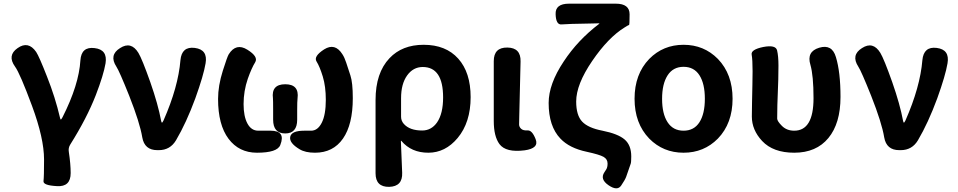

<svg xmlns="http://www.w3.org/2000/svg" viewBox="-20 -818 5217 1046"><path d="M290 196Q214 192 217 168.5Q220 145 220 51Q220 -64 154.5 -241Q89 -418 62 -455Q18 -516 76 -556Q134 -597 177 -535Q193 -511 236 -401Q281 -288 307 -176Q309 -167 311.5 -167Q314 -167 321 -180Q410 -356 418 -489Q423 -565 495 -556Q567 -548 555 -473Q544 -409 502 -300Q453 -174 363 -31Q351 -12 355 10Q365 76 365 125Q365 201 290 196Z M837 0Q767 0 755 -70Q742 -149 684 -296Q630 -431 614 -455Q573 -518 634 -556Q694 -595 734 -530Q754 -497 799 -370Q841 -250 858 -159Q860 -150 862.5 -150Q865 -150 871 -162Q951 -344 963 -490Q970 -566 1041 -557Q1113 -548 1100 -473Q1089 -407 1044 -282Q995 -149 939 -54Q907 0 845 0Z M1534 -91Q1468 -91 1468 -166V-219Q1468 -273 1467 -282Q1457 -359 1534 -359Q1611 -359 1601 -282Q1599 -266 1599 -219V-166Q1599 -91 1534 -91ZM1561 -72Q1567 -106 1638 -106H1675Q1711 -106 1733 -149.5Q1755 -193 1755 -274Q1755 -347 1738.5 -401Q1722 -455 1704.5 -483Q1687 -511 1746 -549Q1805 -586 1845 -523Q1857 -505 1866 -477Q1877 -442 1889 -407Q1902 -368 1902 -283Q1902 -140 1848.5 -63Q1795 14 1696 14Q1643 14 1612 -5Q1555 -39 1561 -72ZM1454 -106Q1538 -106 1507 -28Q1491 14 1380 14Q1282 14 1225 -62Q1168 -138 1168 -279Q1168 -351 1194 -433Q1218 -509 1226 -522Q1266 -586 1328 -547Q1389 -509 1370 -478.5Q1351 -448 1330 -389Q1307 -322 1307 -251Q1307 -184 1328 -145Q1349 -106 1387 -106Z M2100 200Q2026 201 2026 126V-273Q2026 -421 2102 -501Q2171 -574 2288 -574Q2409 -574 2476.5 -498.5Q2544 -423 2544 -289Q2544 -151 2473 -66Q2406 14 2313.5 14Q2221 14 2167 -50Q2164 -54 2164 -49L2171 123Q2174 198 2100 200ZM2280 -107Q2330 -107 2361 -151Q2394 -199 2394 -287Q2394 -453 2283 -453Q2231 -453 2198 -407Q2165 -361 2165 -283V-182Q2165 -160 2180 -143Q2212 -107 2280 -107Z M2701 -33Q2670 -75 2670 -159V-485Q2670 -560 2744 -559Q2818 -558 2816 -483L2809 -190Q2808 -153 2808 -140Q2808 -127 2819 -116.5Q2830 -106 2854.5 -107.5Q2879 -109 2898 -60Q2918 -10 2838 1Q2736 14 2701 -33Z M3295 191Q3247 158 3273 120Q3276 116 3283 104.5Q3290 93 3290 73Q3290 49 3268 36.5Q3246 24 3177 9Q3082 -11 3033 -63Q2969 -130 2969 -257Q2969 -360 3051 -483Q3128 -600 3244 -688Q3248 -691 3243 -691Q3238 -691 3201 -690Q3070 -688 3039.5 -685Q3009 -682 3007 -740Q3004 -798 3080 -798H3335Q3410 -798 3410 -740Q3410 -682 3407 -682Q3404 -682 3382 -668Q3293 -613 3206 -485.5Q3119 -358 3119 -265Q3119 -190 3151.5 -155.5Q3184 -121 3262 -106Q3347 -89 3383 -58Q3419 -27 3419 34Q3419 66 3416 74Q3404 110 3391 146Q3385 162 3364 193Q3343 224 3295 191Z M3517 -63Q3437 -146 3437 -280Q3437 -414 3517 -497Q3593 -574 3704 -574Q3815 -574 3891 -497Q3971 -414 3971 -280Q3971 -146 3891 -63Q3815 14 3704 14Q3593 14 3517 -63ZM3617 -152Q3647 -106 3704 -106Q3761 -106 3790.5 -152Q3820 -198 3820 -280Q3820 -362 3790.5 -408Q3761 -454 3704 -454Q3647 -454 3617 -407.5Q3587 -361 3587 -279.5Q3587 -198 3617 -152Z M4307 14Q4192 14 4132 -50Q4076 -110 4076 -183Q4076 -221 4077 -259L4079 -356Q4080 -393 4080 -430Q4080 -493 4075 -520.5Q4070 -548 4138 -562Q4206 -575 4213.5 -543.5Q4221 -512 4221 -461Q4221 -423 4220 -385L4215 -246Q4214 -209 4214 -172Q4214 -158 4240 -132Q4266 -106 4307 -106Q4412 -106 4412 -283Q4412 -406 4395 -465Q4373 -537 4443 -558Q4513 -579 4534 -507Q4559 -425 4559 -290Q4559 -146 4493 -66Q4427 14 4307 14Z M4879 0Q4809 0 4797 -70Q4784 -149 4726 -296Q4672 -431 4656 -455Q4615 -518 4676 -556Q4736 -595 4776 -530Q4796 -497 4841 -370Q4883 -250 4900 -159Q4902 -150 4904.5 -150Q4907 -150 4913 -162Q4993 -344 5005 -490Q5012 -566 5083 -557Q5155 -548 5142 -473Q5131 -407 5086 -282Q5037 -149 4981 -54Q4949 0 4887 0Z"/></svg>

Font: Resource Han Rounded KR
Style: Bold
Weight: 700
Designer: Cyano Hao (round all glyphs); Ryoko NISHIZUKA 西塚涼子 (kana, bopomofo & ideographs); Paul D. Hunt (Latin, Greek & Cyrillic)
Foundry: Cyano Hao
Version: 0.990